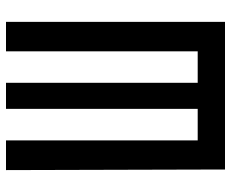

<svg xmlns="http://www.w3.org/2000/svg" viewBox="-85 -685 770 640"><g transform="rotate(-90 300.0 -365.0)"><path d="M55 0 53 -730H152V-91H257V-730H344V-91H449V-730H547V0Z"/></g></svg>

Font: JetBrains Mono SemiBold
Style: Regular
Weight: 472
Monospace: yes
Designer: Philipp Nurullin, Konstantin Bulenkov
Foundry: JetBrains
Version: Version 2.305; ttfautohint (v1.8.4.7-5d5b)